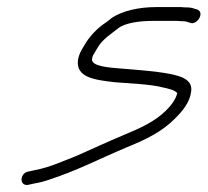

<svg xmlns="http://www.w3.org/2000/svg" viewBox="-20 -467 586 542"><path d="M537.3 -440C529 -442.2 520.3 -446 510.9 -446C502.9 -446 496.3 -446.3 491.1 -447H420.1C373.4 -447 323.5 -436.6 293.7 -415C287.7 -409.7 281 -404.7 273.8 -400C255.8 -387.7 235 -366.4 222.9 -347C213.3 -330.7 204.3 -319.3 200.3 -299C192.5 -246.7 250.4 -241.5 302.6 -235C346.9 -231.2 404.2 -229.7 440.6 -220C455.5 -216.9 474.2 -212.5 480.5 -204C475.6 -185.6 463.3 -169.5 448.6 -155C417.6 -124.4 378 -106 329.5 -86C278.2 -64.3 239.9 -46.4 196.1 -27C157.7 -12.2 121.3 5.1 79.6 13L61.5 17C35.7 20.1 33.2 58.1 58.6 55L76.6 51C89.2 49 102.4 45.7 116.3 41C196.8 15 256.3 -16.7 337.4 -51C392.9 -73.5 437.1 -95.1 473.6 -132C494.4 -152.1 516.3 -178.8 519.5 -208C525.1 -242.4 490.3 -252.4 458.7 -258.5C418.1 -266.4 363.2 -270 315.8 -274C292.2 -276.1 234.1 -279.1 240.1 -302C240.7 -306.7 242 -310.3 244 -313L256.5 -334C270 -356.6 294.7 -372.1 313.4 -387C333.9 -403.3 377.9 -408 409.9 -408H479.9C487.7 -407.3 494.3 -407 499.7 -407C504.6 -407 510.9 -404.3 515.6 -403C535 -393.6 559.2 -430.9 537.3 -440Z"/></svg>

Font: Just Breathe
Style: Obl5
Weight: 400
Foundry: Cannot Into Space Fonts
Version: Version 0.72